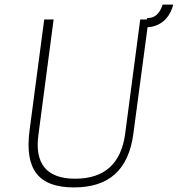

<svg xmlns="http://www.w3.org/2000/svg" viewBox="-20 -808 776 838"><path d="M736 -788H690C681 -763 667 -729 622 -729L621 -723H592L526 -222C508 -94 436 -28 308 -28C182 -28 130 -95 148 -222L214 -723H173L109 -239C87 -69 147 10 303 10C456 10 541 -67 562 -224L624 -689C695 -693 727 -748 736 -788Z"/></svg>

Font: United Sans Thin
Style: Italic
Weight: 100
Italic angle: -8°
Designer: Pablo Impallari, Rodrigo Fuenzalida (Modified by Dan O. Williams)
Version: Version 1.000;PS 001.000;hotconv 1.0.88;makeotf.lib2.5.64775